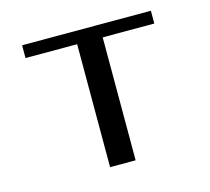

<svg xmlns="http://www.w3.org/2000/svg" viewBox="-80 -603 761 697"><g transform="rotate(-15 300.0 -255.0)"><path d="M58 -510V-462H252V0H348V-462H542V-510Z"/></g></svg>

Font: LXGW Marker Gothic
Style: Regular
Weight: 400
Version: Version 1.001